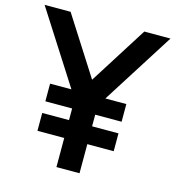

<svg xmlns="http://www.w3.org/2000/svg" viewBox="-119 -850 874 956"><g transform="rotate(15 317.5 -372.5)"><path d="M259 -140H121V-232H259V-292H121V-383H231L-7 -755H127L318 -456L507 -755H642L406 -383H514V-292H378V-232H514V-140H378V10H259Z"/></g></svg>

Font: BLUETTI 2.0 Medium
Style: Italic
Weight: 500
Designer: Stijn de Vries
Foundry: tokotype
Version: Version 2.005;October 31, 2023;FontCreator 14.0.0.2814 64-bi